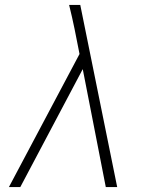

<svg xmlns="http://www.w3.org/2000/svg" viewBox="-20 -755 640 775"><path d="M16 0 301 -537 281 -638Q276 -662 270.5 -686.5Q265 -711 259 -735H304L453 0H407L314 -476L62 0Z"/></svg>

Font: Iosevka Slab XLtEx
Style: Italic
Weight: 200
Width: 7
Italic angle: -9°
Monospace: yes
Designer: Belleve Invis
Foundry: Belleve Invis
Version: Version 11.1.0; ttfautohint (v1.8.3)